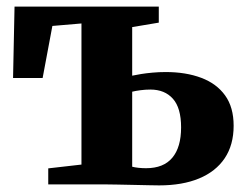

<svg xmlns="http://www.w3.org/2000/svg" viewBox="-20 -558 745 581"><path d="M461.5 3Q452 3 430.5 2.5Q409 2 383.5 1.5Q358 1 334.8 0.5Q311.5 0 298.5 0H126V-48.5L226.5 -60V-487L138.5 -479.5L109 -322H19.5L24 -538H460.5V-489.5L380 -476V-329Q391.5 -331.5 407 -334Q422.5 -336.5 441.5 -338.2Q460.5 -340 481.5 -340Q542.5 -340 589 -322.5Q635.5 -305 661.2 -269.2Q687 -233.5 687 -177.5Q687 -119.5 660 -79.2Q633 -39 582.5 -18Q532 3 461.5 3ZM422 -49Q475 -49 501.5 -80.8Q528 -112.5 528 -172.5Q528 -231.5 503.2 -259.2Q478.5 -287 435 -287Q420 -287 405 -285Q390 -283 380 -280.5V-53.5Q387.5 -51.5 399 -50.2Q410.5 -49 422 -49Z"/></svg>

Font: Merriweather 60pt ExtraBold
Style: Regular
Weight: 800
Version: Version 2.100